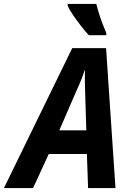

<svg xmlns="http://www.w3.org/2000/svg" viewBox="-81 -961 671 981"><path d="M-61 0 288 -715H461L509 0H369L363 -174H168L88 0ZM222 -295H360L354 -491Q353 -519 352.5 -546Q352 -573 353 -601H351Q343 -576 333 -551Q323 -526 310 -498ZM373 -781Q355 -800 334 -827Q313 -854 294 -881.5Q275 -909 265 -931V-941H411Q419 -908 432 -870Q445 -832 462 -793V-781Z"/></svg>

Font: Noto Sans SemiCondensed
Style: Bold Italic
Weight: 700
Width: 4
Italic angle: -12°
Designer: Monotype Design Team
Foundry: Monotype Imaging Inc.
Version: Version 2.013; ttfautohint (v1.8.4.7-5d5b)